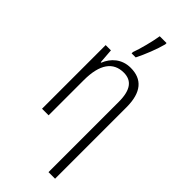

<svg xmlns="http://www.w3.org/2000/svg" viewBox="-321 -846 1135 1135"><g transform="rotate(45 246.0 -278.5)"><path d="M217 -606H251C277 -657 307 -733 320 -784V-795H263C256 -748 233 -658 217 -617ZM274 -542C200 -542 151 -496 129 -440H125L118 -532H74V0H129V-294C129 -429 178 -493 265 -493C331 -493 366 -449 366 -350V238H421V-359C421 -485 368 -542 274 -542Z"/></g></svg>

Font: Noto Sans Display SemiCondensed Light
Style: Regular
Weight: 300
Width: 4
Designer: Monotype Design Team
Foundry: Monotype Imaging Inc.
Version: Version 1.900